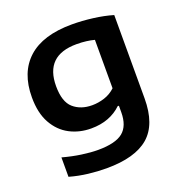

<svg xmlns="http://www.w3.org/2000/svg" viewBox="-139 -673 964 1023"><g transform="rotate(-20 343.0 -162.0)"><path d="M293 230Q243 230 189.8 223.8Q136.5 217.5 85.5 203V93Q140.5 108 191.2 115.2Q242 122.5 283.5 122.5Q382 122.5 424.8 87.8Q467.5 53 467.5 -24.5V-61H460.5Q429 -30.5 385.8 -14Q342.5 2.5 288.5 2.5Q222 2.5 167.2 -26.2Q112.5 -55 79.8 -113.5Q47 -172 47 -261Q47 -402 131 -478Q215 -554 380 -554Q437.5 -554 498.2 -546.2Q559 -538.5 609.5 -523.5V-51Q609.5 96.5 532 163.2Q454.5 230 293 230ZM335.5 -112Q370.5 -112 405.5 -123.2Q440.5 -134.5 467.5 -160V-434.5Q447.5 -440 422.2 -443.2Q397 -446.5 367 -446.5Q188.5 -446.5 188.5 -273Q188.5 -184 229.8 -148Q271 -112 335.5 -112Z"/></g></svg>

Font: Encode Sans Exp SmBold
Style: Regular
Weight: 600
Width: 7
Designer: Multiple Designers
Foundry: Impallari Type
Version: Version 3.002; ttfautohint (v1.8.3) -l 8 -r 50 -G 200 -x 14 